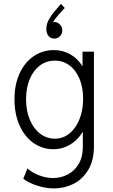

<svg xmlns="http://www.w3.org/2000/svg" viewBox="-20 -790 602 1022"><path d="M104 161.6 126 106.4Q150.4 128.9 188 143.3Q225.6 157.7 262.7 157.7Q303.2 157.7 339.4 139.4Q375.5 121.1 398.2 83.7Q420.9 46.4 420.9 -7.3V-88.9Q393.6 -43.9 352.8 -19.8Q312 4.4 264.2 4.4Q207 4.4 159.7 -28.1Q112.3 -60.5 84.7 -121.1Q57.1 -181.6 57.1 -261.2Q57.1 -340.8 84.7 -400.1Q112.3 -459.5 160.2 -491.5Q208 -523.4 267.1 -523.4Q314 -523.4 353.5 -501.2Q393.1 -479 419.4 -437V-515.1H480V-10.7Q480 64.9 449 115.5Q418 166 369.4 189.5Q320.8 212.9 267.6 212.9Q223.6 212.9 177.5 198Q131.3 183.1 104 161.6ZM422.4 -264.2Q422.4 -324.7 403.1 -370.8Q383.8 -417 349.6 -442.1Q315.4 -467.3 272 -467.3Q227.1 -467.3 192.1 -441.2Q157.2 -415 137.9 -368.4Q118.7 -321.8 118.7 -261.2Q118.7 -200.2 138.7 -152.6Q158.7 -105 193.6 -78.4Q228.5 -51.8 272 -51.8Q314.9 -51.8 349.1 -79.1Q383.3 -106.4 402.8 -154.8Q422.4 -203.1 422.4 -264.2ZM324.7 -747.6 289.6 -709Q268.6 -684.6 262.2 -671.9Q267.1 -672.9 270 -672.9Q285.6 -672.9 298.6 -659.9Q311.5 -647 311.5 -627.9Q311.5 -609.4 298.8 -596.9Q286.1 -584.5 270 -584.5Q250.5 -584.5 238.5 -598.4Q226.6 -612.3 226.6 -635.7Q226.6 -660.6 239.5 -684.8Q252.4 -709 267.1 -725.1L304.2 -769.5Z"/></svg>

Font: Reddit Mono Light
Style: Regular
Weight: 300
Monospace: yes
Designer: Stephen Hutchings
Foundry: Reddit
Version: Version 1.011